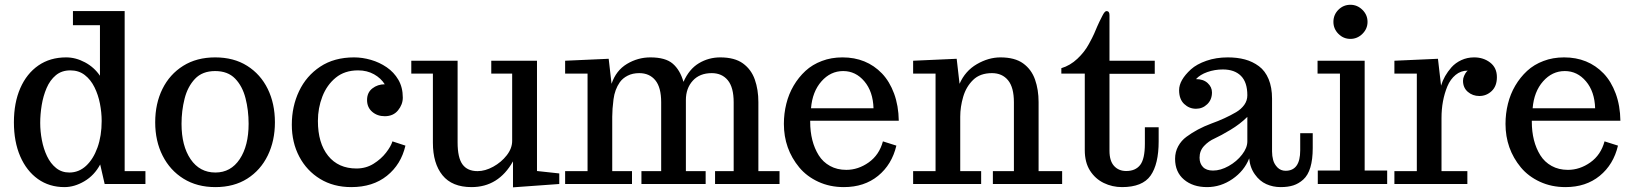

<svg xmlns="http://www.w3.org/2000/svg" viewBox="-20 -782 6944 816"><path d="M253.9 13.2Q189.5 13.2 141.1 -21.2Q92.8 -55.7 65.9 -117.7Q39.1 -179.7 39.1 -262.2Q39.1 -345.2 66.2 -407.2Q93.3 -469.2 143.1 -503.7Q192.9 -538.1 261.2 -538.1Q301.8 -538.1 341.1 -517.1Q380.4 -496.1 404.8 -460V-674.8H290V-734.9H509.8V-54.7H598.1V0H424.8L405.8 -83Q380.9 -36.6 338.6 -11.7Q296.4 13.2 253.9 13.2ZM274.9 -48.8Q314.9 -48.8 345.7 -77.1Q376.5 -105.5 394.3 -155Q412.1 -204.6 412.1 -268.1Q412.1 -303.7 404.8 -341.3Q397.5 -378.9 381.6 -411.1Q365.7 -443.4 340.3 -463.1Q314.9 -482.9 278.8 -482.9Q242.2 -482.9 217.3 -462.2Q192.4 -441.4 178 -407.7Q163.6 -374 157.2 -335Q150.9 -295.9 150.9 -259.8Q150.9 -223.6 158 -186.5Q165 -149.4 179.9 -118.2Q194.8 -86.9 218.5 -67.9Q242.2 -48.8 274.9 -48.8Z M895.5 13.2Q817.4 13.2 760 -22.5Q702.6 -58.1 671.1 -120.4Q639.6 -182.6 639.6 -262.2Q639.6 -341.8 670.4 -404.1Q701.2 -466.3 758.5 -502.2Q815.9 -538.1 894.5 -538.1Q973.6 -538.1 1030.5 -502.2Q1087.4 -466.3 1117.9 -404.1Q1148.4 -341.8 1148.4 -262.2Q1148.4 -183.6 1117.9 -121.1Q1087.4 -58.6 1030.8 -22.7Q974.1 13.2 895.5 13.2ZM895.5 -48.8Q960.9 -48.8 998.8 -105.7Q1036.6 -162.6 1036.6 -255.9Q1036.6 -313.5 1023.4 -364.7Q1010.3 -416 979.2 -448Q948.2 -480 894.5 -480Q839.8 -480 808.6 -446.8Q777.3 -413.6 764.4 -362.3Q751.5 -311 751.5 -255.9Q751.5 -162.1 790 -105.5Q828.6 -48.8 895.5 -48.8Z M1473.1 13.2Q1397.5 13.2 1340.6 -21.5Q1283.7 -56.2 1252 -116.2Q1220.2 -176.3 1220.2 -252Q1220.2 -329.6 1251 -394.5Q1281.7 -459.5 1341.1 -498.8Q1400.4 -538.1 1484.9 -538.1Q1520 -538.1 1556.4 -527.6Q1592.8 -517.1 1623.5 -496.1Q1654.3 -475.1 1673.1 -442.9Q1691.9 -410.6 1691.9 -367.2Q1691.9 -337.9 1671.6 -313Q1651.4 -288.1 1615.2 -288.1Q1583.5 -288.1 1561.8 -306.9Q1540 -325.7 1540 -356.9Q1540 -388.7 1562.5 -406.2Q1585 -423.8 1615.2 -423.8Q1599.1 -449.7 1569.6 -466.3Q1540 -482.9 1502 -482.9Q1444.8 -482.9 1407 -451.9Q1369.1 -420.9 1350.1 -371.8Q1331.1 -322.8 1331.1 -268.1Q1331.1 -173.8 1374.5 -119.9Q1418 -65.9 1495.1 -65.9Q1535.2 -65.9 1567.4 -85.9Q1599.6 -106 1620.6 -133.1Q1641.6 -160.2 1647.9 -181.2L1703.1 -163.1Q1684.6 -83 1624.5 -34.9Q1564.5 13.2 1473.1 13.2Z M2160.2 14.2V-96.2Q2098.6 13.2 1983.9 13.2Q1901.4 13.2 1860.6 -37.1Q1819.8 -87.4 1819.8 -175.8V-469.2H1728V-523.9H1924.8V-176.8Q1924.8 -111.8 1945.6 -83.3Q1966.3 -54.7 2009.8 -54.7Q2042 -54.7 2076.2 -73.5Q2110.4 -92.3 2133.5 -121.8Q2156.7 -151.4 2156.7 -183.1V-469.2H2067.9V-523.9H2262.2V-55.2L2356.9 -44.9V0Z M2381.8 0V-54.7H2477.1V-469.2H2381.8V-523.9L2566.9 -532.2L2579.1 -425.8Q2598.1 -482.4 2644.5 -510.3Q2690.9 -538.1 2744.1 -538.1Q2808.1 -538.1 2839.1 -511.5Q2870.1 -484.9 2884.8 -434.1Q2908.7 -488.3 2950.2 -513.2Q2991.7 -538.1 3041 -538.1Q3102.1 -538.1 3137.5 -512.5Q3172.9 -486.8 3188 -443.8Q3203.1 -400.9 3203.1 -348.1V-54.7H3293V0H3019V-54.7H3098.1V-347.2Q3098.1 -410.6 3073.2 -440.9Q3048.3 -471.2 3004.9 -471.2Q2953.6 -471.2 2924.3 -439Q2895 -406.7 2895 -356.9V-54.7H2979V0H2706.1V-54.7H2790V-347.2Q2790 -410.6 2765.1 -440.9Q2740.2 -471.2 2696.8 -471.2Q2668.5 -471.2 2647.5 -460.4Q2626.5 -449.7 2614.3 -432.6Q2592.8 -401.9 2587.4 -359.9Q2582 -317.9 2582 -286.1V-54.7H2666V0Z M3566.4 13.2Q3506.8 13.2 3457.8 -9.5Q3408.7 -32.2 3377 -70.3Q3311.5 -149.4 3311.5 -255.4Q3311.5 -299.3 3321.8 -340.8Q3332 -382.3 3353 -418Q3374 -453.6 3403.3 -480.7Q3432.6 -507.8 3473.1 -522.9Q3512.7 -538.1 3560.5 -538.1Q3662.6 -538.1 3728.5 -469.7Q3760.7 -436 3779.8 -384.5Q3798.8 -333 3799.8 -269H3423.3V-265.1Q3423.3 -180.2 3459.5 -122.1Q3477.5 -93.3 3507.6 -76.7Q3537.6 -60.1 3576.7 -60.1Q3627.4 -60.1 3672.1 -91.8Q3716.8 -123.5 3732.4 -181.2L3789.6 -163.1Q3770.5 -82.5 3711.9 -34.7Q3653.3 13.2 3566.4 13.2ZM3426.8 -321.8H3692.4Q3690.4 -392.6 3653.6 -436.3Q3616.7 -480 3563.5 -480Q3509.8 -480 3471.2 -436.3Q3432.6 -392.6 3426.8 -321.8Z M3860.8 0V-54.7H3956.1V-469.2H3860.8V-523.9L4045.9 -532.2L4058.1 -425.8Q4082 -480.5 4131.6 -509.3Q4181.2 -538.1 4231.9 -538.1Q4293 -538.1 4328.4 -512.5Q4363.8 -486.8 4378.9 -443.8Q4394 -400.9 4394 -348.1V-54.7H4494.1V0H4199.7V-54.7H4289.1V-347.2Q4289.1 -410.6 4264.2 -440.9Q4239.3 -471.2 4195.8 -471.2Q4145 -471.2 4115.5 -442.1Q4085.9 -413.1 4073.5 -370.4Q4061 -327.6 4061 -286.1V-54.7H4149.9V0Z M4748.5 13.2Q4707 13.2 4670.9 -4.4Q4634.8 -22 4612.5 -56.9Q4590.3 -91.8 4590.3 -144V-469.2H4490.7V-492.2Q4528.3 -503.4 4559.1 -532.5Q4589.8 -561.5 4607.9 -595.2Q4623 -622.6 4629.9 -638.4Q4636.7 -654.3 4643.6 -670.4Q4650.4 -686.5 4664.6 -713.9Q4674.8 -734.9 4682.6 -734.9Q4695.3 -734.9 4695.3 -717.8V-523.9H4887.7V-468.3H4695.3V-141.1Q4695.3 -98.1 4714.8 -76.7Q4734.4 -55.2 4766.6 -55.2Q4805.7 -55.2 4825.7 -80.8Q4845.7 -106.4 4845.7 -170.9V-241.2H4904.3V-181.2Q4904.3 -84.5 4869.9 -35.6Q4835.4 13.2 4748.5 13.2Z M5109.9 13.2Q5049.8 13.2 5012 -18.8Q4974.1 -50.8 4974.1 -106.9Q4974.1 -136.2 4987.3 -160.4Q5000.5 -184.6 5022.5 -200.7Q5067.9 -234.4 5127.9 -256.8Q5186.5 -277.8 5233.4 -305.2Q5254.9 -317.9 5268.1 -336.2Q5281.2 -354.5 5281.2 -377Q5281.2 -432.6 5253.9 -459.7Q5226.6 -486.8 5177.2 -486.8Q5142.6 -486.8 5111.3 -475.8Q5080.1 -464.8 5063 -445.8Q5094.2 -445.8 5112.5 -429Q5130.9 -412.1 5130.9 -389.2Q5130.9 -358.4 5110.8 -339.1Q5090.8 -319.8 5063 -319.8Q5034.2 -319.8 5012.7 -340.1Q4991.2 -360.4 4991.2 -398.9Q4991.2 -441.4 5041.5 -487.3Q5065.9 -509.3 5107.2 -523.7Q5148.4 -538.1 5198.2 -538.1Q5238.3 -538.1 5271 -529.3Q5303.7 -520.5 5330.6 -500.5Q5356.9 -481 5371.6 -445.8Q5386.2 -410.6 5386.2 -362.8V-138.2Q5386.2 -119.1 5390.9 -101.8Q5395.5 -84.5 5409.2 -70.3Q5423.3 -56.2 5443.8 -56.2Q5505.9 -56.2 5505.9 -143.1V-215.8H5559.1V-152.8Q5559.1 -55.2 5519 -19Q5499.5 -1.5 5476.6 5.9Q5453.6 13.2 5422.9 13.2Q5390.1 13.2 5361.8 0.5Q5333.5 -12.2 5313.5 -40.5Q5292.5 -69.3 5289.1 -108.9Q5268.1 -55.7 5218 -21.2Q5168 13.2 5109.9 13.2ZM5135.3 -57.1Q5167.5 -57.1 5201.9 -76.4Q5236.3 -95.7 5258.8 -125Q5281.2 -153.8 5281.2 -181.2V-285.2Q5250 -254.4 5209.2 -230Q5168.5 -205.6 5142.6 -193.8Q5116.2 -182.1 5097.2 -161.6Q5078.1 -141.1 5078.1 -111.8Q5078.1 -87.4 5092.5 -72.3Q5106.9 -57.1 5135.3 -57.1Z M5580.6 0V-57.1H5674.8V-469.2H5579.6V-523.9H5779.8V-57.1H5875.5V0ZM5719.2 -616.7Q5689.5 -616.7 5668.2 -638.2Q5647 -659.7 5647 -689Q5647 -719.2 5668.2 -740.5Q5689.5 -761.7 5719.2 -761.7Q5748.5 -761.7 5770.3 -740.2Q5792 -718.8 5792 -689Q5792 -659.7 5770.3 -638.2Q5748.5 -616.7 5719.2 -616.7Z M5906.2 0V-54.7H6001.5V-469.2H5906.2V-523.9L6091.3 -532.2L6104.5 -418Q6116.7 -459.5 6148.9 -496.1Q6166 -515.1 6190.9 -526.6Q6215.8 -538.1 6245.1 -538.1Q6284.7 -538.1 6313.2 -516.1Q6341.8 -494.1 6341.8 -454.1Q6341.8 -416 6319.6 -395Q6297.4 -374 6267.1 -374Q6238.8 -374 6218.3 -391.6Q6197.8 -409.2 6197.8 -439Q6197.8 -449.2 6202.6 -460Q6207.5 -470.7 6212.4 -476.6L6217.8 -481.9Q6188.5 -481.9 6166.3 -463.6Q6144 -445.3 6131.3 -415Q6106.4 -354.5 6106.4 -280.8V-54.7H6216.3V0Z M6633.3 13.2Q6573.7 13.2 6524.7 -9.5Q6475.6 -32.2 6443.8 -70.3Q6378.4 -149.4 6378.4 -255.4Q6378.4 -299.3 6388.7 -340.8Q6398.9 -382.3 6419.9 -418Q6440.9 -453.6 6470.2 -480.7Q6499.5 -507.8 6540 -522.9Q6579.6 -538.1 6627.4 -538.1Q6729.5 -538.1 6795.4 -469.7Q6827.6 -436 6846.7 -384.5Q6865.7 -333 6866.7 -269H6490.2V-265.1Q6490.2 -180.2 6526.4 -122.1Q6544.4 -93.3 6574.5 -76.7Q6604.5 -60.1 6643.6 -60.1Q6694.3 -60.1 6739 -91.8Q6783.7 -123.5 6799.3 -181.2L6856.4 -163.1Q6837.4 -82.5 6778.8 -34.7Q6720.2 13.2 6633.3 13.2ZM6493.7 -321.8H6759.3Q6757.3 -392.6 6720.5 -436.3Q6683.6 -480 6630.4 -480Q6576.7 -480 6538.1 -436.3Q6499.5 -392.6 6493.7 -321.8Z"/></svg>

Font: Trocchi
Style: Regular
Weight: 400
Designer: Vernon Adams
Foundry: Vernon Adams
Version: Version 1.101; ttfautohint (v1.8.4.7-5d5b);gftools[0.9.27]